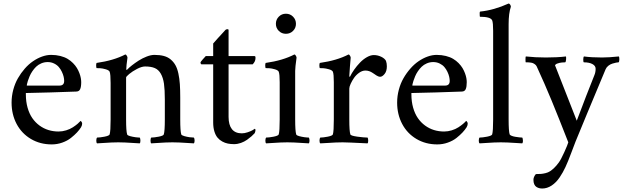

<svg xmlns="http://www.w3.org/2000/svg" viewBox="-20 -806 3518 1084"><path d="M45.4 -226.6Q45.4 -263.7 54.9 -299.3Q64.5 -335 81.1 -364Q97.7 -393.1 119.6 -418.2Q141.6 -443.4 166.3 -460.2Q190.9 -477.1 217.3 -486.6Q243.7 -496.1 268.6 -496.1Q296.4 -496.1 320.6 -490Q344.7 -483.9 361.8 -473.6Q378.9 -463.4 392.3 -449.7Q405.8 -436 414.3 -421.9Q422.9 -407.7 428.5 -392.6Q434.1 -377.4 436.3 -365Q438.5 -352.5 438.5 -342.3Q438.5 -315.9 432.6 -302.7Q426.8 -289.6 411.1 -289.1Q388.2 -287.6 264.4 -284.2Q140.6 -280.8 126 -280.8V-272.9Q126 -232.4 135.7 -198Q145.5 -163.6 162.6 -138.9Q179.7 -114.3 203.1 -97.2Q226.6 -80.1 253.7 -71.8Q280.8 -63.5 310.5 -63.5Q332 -63.5 353.5 -70.1Q375 -76.7 391.1 -87.2Q407.2 -97.7 417.7 -106.7Q428.2 -115.7 435.1 -123.5Q435.5 -123.5 437.7 -121.6Q439.9 -119.6 441.9 -115.7Q443.8 -111.8 443.8 -107.4Q443.8 -98.6 437.5 -87.4Q428.2 -72.8 414.6 -58.1Q400.9 -43.5 380.6 -27.3Q360.4 -11.2 331.8 -1Q303.2 9.3 272 9.3Q206.1 9.3 154.1 -21.7Q102.1 -52.7 73.7 -106.4Q45.4 -160.2 45.4 -226.6ZM131.3 -322.8H315.9Q342.3 -322.8 342.3 -349.1Q342.3 -359.4 339.4 -372.6Q336.4 -385.7 329.3 -400.6Q322.3 -415.5 312 -427.5Q301.8 -439.5 285.4 -447.5Q269 -455.6 249 -455.6Q230 -455.6 212.9 -448.2Q195.8 -440.9 183.8 -429.2Q171.9 -417.5 162.4 -403.3Q152.8 -389.2 147 -375Q141.1 -360.8 137.2 -349.1Q133.3 -337.4 132.1 -330.1Q130.9 -322.8 131.3 -322.8Z M522.9 -434.6Q522.9 -436 522.9 -438Q522.9 -446.8 525.4 -450.7Q622.1 -464.4 687.5 -498.5Q691.4 -498.5 695.6 -491.7Q699.7 -484.9 699.7 -480.5Q692.9 -432.6 692.9 -415.5Q692.9 -411.1 695.3 -411.1Q696.3 -411.1 698.7 -413.6Q708 -423.8 724.9 -437Q741.7 -450.2 762.9 -463.9Q784.2 -477.5 808.3 -486.8Q832.5 -496.1 851.6 -496.1Q882.3 -496.1 905 -490Q927.7 -483.9 943.8 -470.2Q960 -456.5 970.5 -438Q981 -419.4 987.1 -391.1Q993.2 -362.8 995.4 -331.1Q997.6 -299.3 997.6 -255.9V-131.3Q997.6 -65.9 1003.4 -47.4Q1004.9 -42 1020.3 -37.6Q1035.6 -33.2 1050.8 -31.2Q1065.9 -29.3 1074.7 -29.3Q1078.6 -24.4 1078.6 -11.7Q1078.6 -1 1074.7 3.4Q1059.1 2.4 1034.9 1Q1010.7 -0.5 991.9 -1.5Q973.1 -2.4 953.4 -2.4Q933.6 -2.4 915.3 -1.5Q897 -0.5 873 1Q849.1 2.4 833.5 3.4Q829.6 -1 829.8 -12.9Q830.1 -24.9 833.5 -29.3Q849.6 -29.3 876.2 -34.4Q902.8 -39.6 904.8 -47.4Q910.6 -65.9 910.6 -131.3V-244.6Q910.6 -299.3 905.8 -333.3Q900.9 -367.2 887.9 -389.9Q875 -412.6 854 -421.6Q833 -430.7 799.3 -430.7Q780.3 -430.7 753.9 -417Q727.5 -403.3 709.7 -388.4Q691.9 -373.5 691.9 -368.2V-131.3Q691.9 -65.9 697.8 -47.4Q698.2 -44.4 702.9 -41.7Q707.5 -39.1 714.4 -37.4Q721.2 -35.6 729.2 -33.9Q737.3 -32.2 745.1 -31.2Q752.9 -30.3 759 -29.8Q765.1 -29.3 769 -29.3Q772.5 -24.9 772.7 -12.9Q772.9 -1 769 3.4Q753.4 2.4 729 1Q704.6 -0.5 686 -1.5Q667.5 -2.4 647.7 -2.4Q627.9 -2.4 609.6 -1.5Q591.3 -0.5 567.4 1Q543.5 2.4 527.8 3.4Q523.4 -1 523.7 -12.9Q523.9 -24.9 527.8 -29.3Q543.9 -29.3 570.3 -34.4Q596.7 -39.6 599.1 -47.4Q604.5 -65.9 604.5 -131.3V-337.4Q604.5 -387.2 599.1 -400.9Q595.2 -409.7 577.1 -414.8Q559.1 -419.9 546.9 -420.7Q534.7 -421.4 525.4 -421.4Q523.4 -422.9 522.9 -434.6Z M1111.8 -453.1Q1111.8 -456.1 1124.5 -470.5Q1137.2 -484.9 1141.6 -489.3H1183.6V-560.5Q1192.4 -571.3 1209.5 -589.8Q1226.6 -608.4 1239 -621.8Q1251.5 -635.3 1252.4 -636.7Q1255.4 -639.6 1259.8 -640.6Q1262.7 -641.6 1264.6 -641.1Q1266.1 -640.6 1267.1 -640.6Q1270 -639.6 1270.5 -637.7V-489.3H1416.5Q1418.9 -489.3 1420.2 -488.5Q1421.4 -487.8 1421.9 -485.6Q1422.4 -483.4 1422.4 -481.9Q1422.4 -480.5 1422.4 -477.1Q1422.4 -459 1406.7 -442.9H1270.5V-146Q1270.5 -100.6 1289.3 -76.9Q1308.1 -53.2 1345.2 -53.2Q1360.8 -53.2 1377.9 -59.1Q1395 -64.9 1403.8 -69.8Q1412.6 -74.7 1418.9 -79.1Q1422.4 -77.6 1422.4 -71.3Q1422.4 -68.4 1421.4 -64.5Q1420.4 -60.5 1419.4 -57.9Q1418.5 -55.2 1418 -54.2Q1410.2 -45.4 1400.1 -36.6Q1390.1 -27.8 1374.8 -16.8Q1359.4 -5.9 1340.1 1Q1320.8 7.8 1301.3 7.8Q1282.7 7.8 1266.6 4.6Q1250.5 1.5 1234.9 -7.1Q1219.2 -15.6 1208 -29.1Q1196.8 -42.5 1190.2 -64.5Q1183.6 -86.4 1183.6 -114.3V-442.9H1117.7Q1115.2 -442.9 1113.5 -446.5Q1111.8 -450.2 1111.8 -453.1Z M1477.5 -434.6Q1477.5 -436 1477.5 -438Q1477.5 -446.8 1480 -450.7Q1576.7 -464.4 1642.1 -498.5Q1646 -498.5 1650.1 -491.7Q1654.3 -484.9 1654.3 -480.5Q1646.5 -424.8 1646.5 -405.8V-368.2V-131.3Q1646.5 -65.9 1652.3 -47.4Q1652.8 -44.4 1657.5 -41.7Q1662.1 -39.1 1668.9 -37.4Q1675.8 -35.6 1683.8 -33.9Q1691.9 -32.2 1699.7 -31.2Q1707.5 -30.3 1713.6 -29.8Q1719.7 -29.3 1723.6 -29.3Q1727.5 -24.4 1727.5 -11.7Q1727.5 -1 1723.6 3.4Q1708 2.4 1683.6 1Q1659.2 -0.5 1640.6 -1.5Q1622.1 -2.4 1602.3 -2.4Q1582.5 -2.4 1564.2 -1.5Q1545.9 -0.5 1522 1Q1498 2.4 1482.4 3.4Q1478 -1 1478.3 -12.9Q1478.5 -24.9 1482.4 -29.3Q1498.5 -29.3 1524.9 -34.4Q1551.3 -39.6 1553.7 -47.4Q1559.1 -65.9 1559.1 -131.3V-342.3Q1559.1 -387.2 1553.7 -400.9Q1549.8 -409.7 1531.7 -414.8Q1513.7 -419.9 1501.5 -420.7Q1489.3 -421.4 1480 -421.4Q1478 -422.9 1477.5 -434.6ZM1554 -631.6Q1537.6 -647.9 1537.6 -671.6Q1537.6 -695.3 1554 -711.9Q1570.3 -728.5 1594.2 -728.5Q1618.2 -728.5 1634.5 -711.9Q1650.9 -695.3 1650.9 -671.6Q1650.9 -647.9 1634.5 -631.6Q1618.2 -615.2 1594.2 -615.2Q1570.3 -615.2 1554 -631.6Z M1783.2 -434.6Q1783.2 -436 1783.2 -438Q1783.2 -446.8 1785.6 -450.7Q1882.3 -464.4 1947.8 -498.5Q1951.7 -498.5 1955.8 -491.7Q1960 -484.9 1960 -480.5Q1959 -473.6 1955.6 -429.2Q1952.1 -384.8 1952.1 -376Q1952.1 -373 1953.9 -372.8Q1955.6 -372.6 1956.5 -374Q1965.3 -392.6 1980 -413.3Q1994.6 -434.1 2012.5 -452.6Q2030.3 -471.2 2051.3 -483.2Q2072.3 -495.1 2090.3 -495.1Q2112.3 -495.1 2132.1 -485.6Q2151.9 -476.1 2159.2 -462.4Q2164.1 -448.7 2164.1 -431.6Q2164.1 -403.8 2151.1 -388.2Q2138.2 -372.6 2126.5 -372.6Q2121.1 -372.6 2115 -375Q2108.9 -377.4 2104.7 -380.4Q2100.6 -383.3 2094 -387.7Q2087.4 -392.1 2084.5 -394Q2064.5 -407.7 2043 -407.7Q2025.4 -407.7 2008.1 -395.5Q1990.7 -383.3 1979 -366.5Q1967.3 -349.6 1959.7 -332.8Q1952.1 -315.9 1952.1 -305.7V-131.3Q1952.1 -65.9 1958 -47.4Q1960 -39.6 1997.8 -34.4Q2035.6 -29.3 2055.2 -29.3Q2058.6 -24.9 2058.8 -12.9Q2059.1 -1 2055.2 3.4Q1939 -2.4 1914.6 -2.4Q1895 -2.4 1875.2 -1.5Q1855.5 -0.5 1828.9 1.2Q1802.2 2.9 1788.1 3.4Q1783.7 -1 1783.9 -12.9Q1784.2 -24.9 1788.1 -29.3Q1804.2 -29.3 1830.6 -34.4Q1856.9 -39.6 1859.4 -47.4Q1864.7 -65.9 1864.7 -131.3V-342.3Q1864.7 -387.2 1859.4 -400.9Q1855.5 -409.7 1837.4 -414.8Q1819.3 -419.9 1807.1 -420.7Q1794.9 -421.4 1785.6 -421.4Q1783.7 -422.9 1783.2 -434.6Z M2222.2 -226.6Q2222.2 -263.7 2231.7 -299.3Q2241.2 -335 2257.8 -364Q2274.4 -393.1 2296.4 -418.2Q2318.4 -443.4 2343 -460.2Q2367.7 -477.1 2394 -486.6Q2420.4 -496.1 2445.3 -496.1Q2473.1 -496.1 2497.3 -490Q2521.5 -483.9 2538.6 -473.6Q2555.7 -463.4 2569.1 -449.7Q2582.5 -436 2591.1 -421.9Q2599.6 -407.7 2605.2 -392.6Q2610.8 -377.4 2613 -365Q2615.2 -352.5 2615.2 -342.3Q2615.2 -315.9 2609.4 -302.7Q2603.5 -289.6 2587.9 -289.1Q2564.9 -287.6 2441.2 -284.2Q2317.4 -280.8 2302.7 -280.8V-272.9Q2302.7 -232.4 2312.5 -198Q2322.3 -163.6 2339.4 -138.9Q2356.4 -114.3 2379.9 -97.2Q2403.3 -80.1 2430.4 -71.8Q2457.5 -63.5 2487.3 -63.5Q2508.8 -63.5 2530.3 -70.1Q2551.8 -76.7 2567.9 -87.2Q2584 -97.7 2594.5 -106.7Q2605 -115.7 2611.8 -123.5Q2612.3 -123.5 2614.5 -121.6Q2616.7 -119.6 2618.7 -115.7Q2620.6 -111.8 2620.6 -107.4Q2620.6 -98.6 2614.3 -87.4Q2605 -72.8 2591.3 -58.1Q2577.6 -43.5 2557.4 -27.3Q2537.1 -11.2 2508.5 -1Q2480 9.3 2448.7 9.3Q2382.8 9.3 2330.8 -21.7Q2278.8 -52.7 2250.5 -106.4Q2222.2 -160.2 2222.2 -226.6ZM2308.1 -322.8H2492.7Q2519 -322.8 2519 -349.1Q2519 -359.4 2516.1 -372.6Q2513.2 -385.7 2506.1 -400.6Q2499 -415.5 2488.8 -427.5Q2478.5 -439.5 2462.2 -447.5Q2445.8 -455.6 2425.8 -455.6Q2406.7 -455.6 2389.6 -448.2Q2372.6 -440.9 2360.6 -429.2Q2348.6 -417.5 2339.1 -403.3Q2329.6 -389.2 2323.7 -375Q2317.9 -360.8 2314 -349.1Q2310.1 -337.4 2308.8 -330.1Q2307.6 -322.8 2308.1 -322.8Z M2687.5 -29.3Q2703.6 -29.3 2730 -34.4Q2756.3 -39.6 2758.8 -47.4Q2764.2 -65.9 2764.2 -131.3V-632.3Q2764.2 -677.2 2758.8 -690.9Q2750 -711.4 2689.5 -711.4Q2689 -711.4 2688.5 -718.5Q2688 -725.6 2688.2 -732.9Q2688.5 -740.2 2690.9 -740.7Q2768.6 -748.5 2851.6 -786.1Q2856 -786.1 2860.1 -780Q2864.3 -773.9 2864.3 -768.1Q2851.6 -731.4 2851.6 -669.4V-131.3Q2851.6 -65.9 2857.4 -47.4Q2858.4 -43.5 2867.7 -39.6Q2877 -35.6 2889.2 -33.7Q2901.4 -31.7 2912.1 -30.5Q2922.9 -29.3 2928.7 -29.3Q2932.1 -24.4 2932.1 -12.7Q2932.1 -12.2 2932.6 -11.7Q2932.6 -1 2928.7 3.4Q2913.1 2.4 2888.7 1Q2864.3 -0.5 2845.7 -1.5Q2827.1 -2.4 2807.4 -2.4Q2787.6 -2.4 2769.3 -1.5Q2751 -0.5 2727.1 1Q2703.1 2.4 2687.5 3.4Q2683.1 -1 2683.1 -11.7Q2683.1 -24.4 2687.5 -29.3Z M2948.7 -487.3Q3002.4 -481.4 3062 -481.4Q3127 -481.4 3175.3 -487.3Q3177.2 -481.9 3175.8 -468Q3174.3 -454.1 3170.4 -454.1Q3163.1 -454.1 3151.9 -453.1Q3140.6 -452.1 3127.2 -447.5Q3113.8 -442.9 3113.8 -435.1Q3113.8 -435.1 3116.2 -430.7L3236.3 -124.5Q3293 -275.4 3335.9 -381.8Q3342.8 -397.9 3342.8 -418Q3342.8 -434.6 3324.7 -444.3Q3306.6 -454.1 3276.9 -454.1Q3272.9 -454.1 3272.9 -468.5Q3272.9 -482.9 3276.9 -487.3Q3319.3 -481.4 3378.9 -481.4Q3417.5 -481.4 3474.1 -487.3Q3476.6 -482.9 3476.6 -473.6Q3476.6 -471.2 3476.6 -467.8Q3475.6 -454.1 3471.7 -454.1Q3467.3 -454.1 3458.5 -452.4Q3449.7 -450.7 3437.7 -447Q3425.8 -443.4 3415 -435.1Q3404.3 -426.8 3399.4 -415.5Q3278.3 -126.5 3229.5 -6.8Q3223.1 8.8 3205.1 57.4Q3187 106 3172.6 137Q3158.2 168 3140.1 194.8Q3120.1 224.6 3094.5 241.5Q3068.8 258.3 3041.5 258.3Q3032.2 258.3 3024.4 256.3Q3016.6 254.4 3008.8 249.5Q3001 244.6 2996.3 234.4Q2991.7 224.1 2991.7 209.5Q2991.7 192.9 3005.4 176.8Q3023.9 176.8 3035.2 175.8Q3046.4 174.8 3060.3 171.4Q3074.2 168 3085 161.1Q3095.7 154.3 3108.4 142.3Q3121.1 130.4 3134.3 112.3Q3146.5 96.2 3165.8 53.5Q3185.1 10.7 3188.5 -2.4Q3132.8 -145 3094.2 -238.5Q3055.7 -332 3009.8 -431.6Q3006.3 -438.5 2999.8 -443.1Q2993.2 -447.8 2987.5 -450Q2981.9 -452.1 2972.2 -453.1Q2962.4 -454.1 2959.5 -454.1Q2956.5 -454.1 2948.7 -454.1Q2946.8 -454.1 2946.8 -469.7Q2946.8 -485.4 2948.7 -487.3Z"/></svg>

Font: Crimson
Style: Regular
Weight: 400
Version: Version 0.8